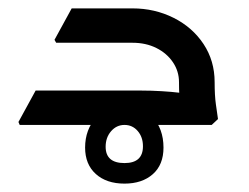

<svg xmlns="http://www.w3.org/2000/svg" viewBox="-20 -298 594 458"><path d="M407 -102Q407 -128 392.5 -149.5Q378 -171 353 -183.5Q328 -196 296 -196H147V-207L156 -278H296Q349 -278 394 -255.5Q439 -233 465.5 -193Q492 -153 492 -102ZM27 0 24 -7 65 -82H191V0ZM65 0V-82H316Q341 -82 365.5 -80.5Q390 -79 406 -77Q422 -75 422 -75V0ZM114 -196 110 -203 151 -278H269V-196ZM416 0Q414 -17 410.5 -41.5Q407 -66 407 -102H492Q492 -70 495 -49Q498 -28 500 -14L485 0ZM277 140Q234 140 208.5 117Q183 94 183 54Q183 11 210 -19Q237 -49 277 -49Q316 -49 343 -20Q370 9 370 54Q370 95 344.5 117.5Q319 140 277 140ZM277 91Q321 91 321 51Q321 29 308.5 14.5Q296 0 277 0Q258 0 245 15Q232 30 232 52Q232 91 277 91Z"/></svg>

Font: Fustat Medium
Style: Regular
Weight: 500
Designer: Mohamed Gaber, Khaled Hosny, Laura Garcia Mut
Foundry: Kief Type Foundry, Alif Type Foundry, Hard Type Foundry
Version: Version 1.007